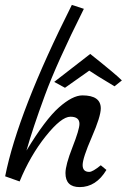

<svg xmlns="http://www.w3.org/2000/svg" viewBox="-20 -747 517 783"><path d="M391 -73 414 -54Q372 16 305 16Q247 16 247 -41Q247 -74 275.5 -146.5Q304 -219 304 -242Q304 -271 267 -271Q230 -271 166.5 -191.5Q103 -112 60 -7L1 -28Q53 -289 273 -727L322 -711Q211 -489 163 -358Q113 -222 88 -133Q165 -260 220.5 -309Q276 -358 316 -358Q391 -358 391 -305Q391 -272 354 -187Q317 -102 317 -74Q317 -46 344 -46Q358 -46 391 -73ZM201 -413 348 -527Q456 -441 477 -419L447 -395Q362 -446 344 -459L245 -389Z"/></svg>

Font: Marck Script
Style: Regular
Weight: 400
Designer: Denis Masharov, Marck Fogel
Foundry: Denis Masharov
Version: Version 1.002